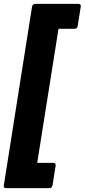

<svg xmlns="http://www.w3.org/2000/svg" viewBox="-36 -777 442 1001"><path d="M-4 204Q-19 204 -16 189L131 -742Q134 -757 148 -757H373Q387 -757 385 -742L369 -642Q367 -627 352 -627H269L158 72H241Q256 72 254 87L238 189Q235 204 221 204Z"/></svg>

Font: Sofia Sans ExtraBlack
Style: Italic
Weight: 1000
Italic angle: -9°
Designer: Botio Nikoltchev, Ani Petrova
Foundry: lettersoup
Version: Version 4.100; ttfautohint (v1.8.4.7-5d5b)